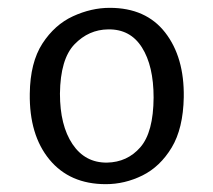

<svg xmlns="http://www.w3.org/2000/svg" viewBox="-20 -800 544 490"><path d="M56 -561Q57 -640.5 88.2 -688.8Q119.5 -737 166.2 -758.5Q213 -780 260 -780Q352.5 -780 401.5 -717Q450.5 -654 449 -552Q447.5 -472 418 -423.2Q388.5 -374.5 343.5 -352.2Q298.5 -330 250 -330Q158 -330 106.2 -392.8Q54.5 -455.5 56 -561ZM133 -561Q133 -480 165 -432.2Q197 -384.5 253 -385Q305 -386 338.2 -424.2Q371.5 -462.5 372 -551Q372 -632 342.2 -679Q312.5 -726 256 -725Q206.5 -724.5 170.2 -687Q134 -649.5 133 -561Z"/></svg>

Font: Merriweather Sans Light
Style: Regular
Weight: 300
Designer: Eben Sorkin
Foundry: Eben Sorkin
Version: Version 2.001; ttfautohint (v1.8.3)